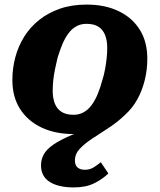

<svg xmlns="http://www.w3.org/2000/svg" viewBox="-20 -571 698 838"><path d="M159 150Q159 125 171 103Q183 81 212.5 60.5Q242 40 293.5 18Q345 -4 425 -31L408 -2Q384 6 358 10Q332 14 301 14Q221 14 161 -14.5Q101 -43 67.5 -95.5Q34 -148 34 -222Q34 -273 47 -321.5Q60 -370 86 -411.5Q112 -453 151 -484Q190 -515 241.5 -533Q293 -551 358 -551Q438 -551 497.5 -522.5Q557 -494 590 -441.5Q623 -389 623 -315Q623 -267 612 -222Q601 -177 580 -138.5Q559 -100 526 -70Q493 -38 454.5 -13Q416 12 382.5 34Q349 56 328 78.5Q307 101 307 130Q307 150 318.5 160Q330 170 350 170Q373 170 390.5 158.5Q408 147 420 137L453 186Q426 212 390 229.5Q354 247 302 247Q235 247 197 223Q159 199 159 150ZM426 -219Q434 -244 438.5 -268.5Q443 -293 445.5 -317Q448 -341 448 -362Q448 -395 438.5 -418.5Q429 -442 409.5 -454.5Q390 -467 357 -467Q332 -467 312 -455.5Q292 -444 277 -423Q262 -402 251 -375Q240 -348 231 -318Q225 -293 220 -268.5Q215 -244 212.5 -220.5Q210 -197 210 -175Q210 -142 219.5 -118.5Q229 -95 249 -82.5Q269 -70 301 -70Q326 -70 346 -81.5Q366 -93 381 -114Q396 -135 407 -162Q418 -189 426 -219Z"/></svg>

Font: Roboto Serif 20pt
Style: Bold Italic
Weight: 700
Italic angle: -10°
Version: Version 1.007